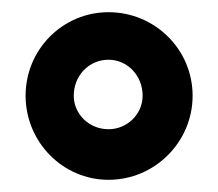

<svg xmlns="http://www.w3.org/2000/svg" viewBox="-20 -728 358 315"><path d="M158 -433C234 -433 296 -495 296 -571C296 -647 234 -708 158 -708C83 -708 22 -647 22 -571C22 -495 83 -433 158 -433ZM158 -516C126 -516 101 -541 101 -571C101 -604 126 -630 158 -630C189 -630 214 -604 214 -571C214 -541 189 -516 158 -516Z"/></svg>

Font: Arthouse Owned
Style: Bold
Weight: 700
Designer: Jeremy Tribby
Foundry: Tribby Type
Version: Version 1.000;PS 001.000;hotconv 1.0.88;makeotf.lib2.5.64775